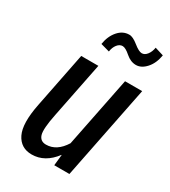

<svg xmlns="http://www.w3.org/2000/svg" viewBox="-185 -837 831 938"><g transform="rotate(30 230.0 -367.5)"><path d="M183.1 -66.9Q243.2 -66.9 284.2 -132.8L363.3 -528.3H460L354.5 0H269L275.4 -61L274.4 -61.5Q220.7 9.8 146.5 9.8Q84.5 9.8 57.6 -44.9Q30.8 -99.6 54.2 -216.3L116.2 -528.3H212.9L150.4 -215.3Q132.3 -126.5 141.6 -96.7Q150.9 -66.9 183.1 -66.9ZM222.2 -614.7 172.4 -628.4Q179.7 -675.3 206.1 -705.6Q232.4 -735.8 268.1 -735.8Q288.1 -736.3 318.4 -711.9Q348.6 -687.5 365.2 -687.5Q381.8 -687.5 394.5 -704.1Q407.2 -720.7 411.1 -745.1L460 -730Q452.1 -682.1 425.8 -652.8Q399.4 -623.5 369.1 -623.5Q338.9 -623.5 311.5 -647.5Q284.2 -671.4 267.6 -671.4Q251 -671.4 238.3 -655.3Q225.6 -639.2 222.2 -614.7Z"/></g></svg>

Font: RobotoCondensed-Italic
Style: Italic
Weight: 400
Designer: Google
Version: Version 1.200311; 2013